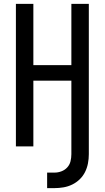

<svg xmlns="http://www.w3.org/2000/svg" viewBox="-20 -755 540 990"><path d="M223 215V135H261Q279 135 296.5 128.5Q314 122 326.5 108.5Q339 95 343.5 77Q348 59 348 40V-339H152V0H62V-735H152V-419H348V-735H438V40Q438 64 433.5 87.5Q429 111 418.5 132Q408 153 391 169.5Q374 186 352.5 196.5Q331 207 307.5 211Q284 215 261 215Z"/></svg>

Font: Iosevka SS10 Medium
Style: Regular
Weight: 500
Monospace: yes
Designer: Belleve Invis
Foundry: Belleve Invis
Version: Version 28.0.6; ttfautohint (v1.8.4)